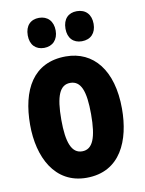

<svg xmlns="http://www.w3.org/2000/svg" viewBox="-86 -817 670 887"><g transform="rotate(-10 249.0 -373.0)"><path d="M94 -685C94 -640 120 -615 159 -615C199 -615 225 -642 225 -685C225 -729 199 -756 159 -756C120 -756 94 -731 94 -685ZM271 -685C271 -641 296 -615 336 -615C378 -615 403 -642 403 -685C403 -729 378 -756 336 -756C297 -756 271 -731 271 -685ZM464 -276C464 -458 379 -559 250 -559C96 -559 33 -439 33 -276C33 -125 99 10 248 10C408 10 464 -129 464 -276ZM179 -274C179 -386 200 -435 249 -435C299 -435 319 -385 319 -276C319 -166 299 -114 249 -114C200 -114 179 -167 179 -274Z"/></g></svg>

Font: Noto Sans Sinhala UI ExtraCondensed ExtraBold
Style: Regular
Weight: 800
Width: 2
Designer: Jelle Bosma - Monotype Design Team
Foundry: Monotype Imaging Inc.
Version: Version 2.006